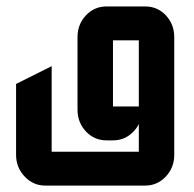

<svg xmlns="http://www.w3.org/2000/svg" viewBox="-20 -435 600 595"><path d="M410.2 -50.8Q404.3 -38.1 393.6 -27.3Q367.7 0 330.1 0H310.1Q272.5 0 246.6 -27.3Q220.2 -55.2 220.2 -95.2V-319.8Q220.2 -359.9 246.6 -387.7Q272.5 -415 310.1 -415H430.2Q467.8 -415 493.7 -387.7Q520 -359.9 520 -319.8V44.9Q520 84.5 493.7 112.3Q467.3 140.1 430.2 140.1H120.1Q83 140.1 56.6 112.3Q29.8 84 29.8 44.9V-174.8L140.1 -230V35.2H410.2ZM330.1 -105H410.2V-310.1H330.1Z"/></svg>

Font: Horta
Style: Regular
Weight: 600
Width: 3
Version: Version 0.11